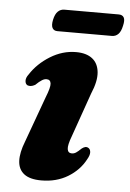

<svg xmlns="http://www.w3.org/2000/svg" viewBox="-49 -675 492 724"><g transform="rotate(5 197.0 -312.5)"><path d="M240.5 -99.5Q226 -99.5 223.8 -114.2Q221.5 -129 235 -164.5L293.5 -331Q314 -379 310.8 -412.8Q307.5 -446.5 285 -464Q262.5 -481.5 223.5 -481.5Q172.5 -481.5 126 -452.8Q79.5 -424 52.5 -382Q42.5 -369 42.8 -357.5Q43 -346 51 -341Q57 -338.5 64.2 -339.2Q71.5 -340 80.5 -345Q94.5 -358.5 103.8 -364.2Q113 -370 121 -370Q136 -370 137.8 -355.2Q139.5 -340.5 124 -302L61 -128.5Q44 -85.5 45.5 -54Q47 -22.5 69 -5.2Q91 12 134.5 12Q191.5 12 234.8 -14.2Q278 -40.5 300 -82Q309.5 -98 309.2 -109Q309 -120 302 -125Q296 -129 290 -128Q284 -127 276.5 -121.5Q263.5 -109 256 -104.2Q248.5 -99.5 240.5 -99.5ZM126.1 -595.5Q130.9 -617.5 141.1 -627.2Q151.2 -637 165.4 -637H371.1Q385.3 -637 390.8 -627.2Q396.2 -617.5 391 -596Q386.5 -574 376.6 -564Q366.7 -554 352.5 -554H146.3Q132.6 -554 127.1 -564.2Q121.6 -574.5 126.1 -595.5Z"/></g></svg>

Font: Fraunces
Style: Bold Italic
Weight: 700
Italic angle: -16°
Version: Version 1.000;[b76b70a41]